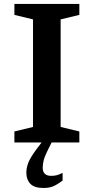

<svg xmlns="http://www.w3.org/2000/svg" viewBox="-20 -727 478 980"><path d="M225.5 36Q208.5 70 203.2 90.5Q198 111 198 128.5Q198 170.5 241 170.5Q255.5 170.5 267.8 167.8Q280 165 299.5 155.5V194.5Q270 216.5 250 224.5Q230 232.5 202.5 232.5Q155.5 232.5 135 211.2Q114.5 190 114.5 154.5Q114.5 130.5 124 104.8Q133.5 79 167.5 33L192.5 0H53.5V-56L148.5 -79V-628L53.5 -651V-707H385V-651L289.5 -628V-79L385 -56V0H243.5Z"/></svg>

Font: Newsreader Caption Medium
Style: Regular
Weight: 500
Designer: Hugues Gentile
Foundry: Production Type
Version: Version 1.001